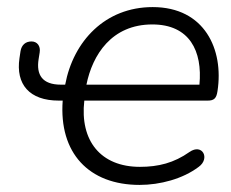

<svg xmlns="http://www.w3.org/2000/svg" viewBox="-20 -514 653 542"><path d="M374 8C432 8 496 -9 541 -43C574 -67 551 -110 515 -85C471 -54 427 -43 375 -43C264 -43 205 -117 218 -230H566C584 -230 591 -236 594 -257C612 -374 558 -494 411 -494C277 -494 187 -398 164 -275H152C99 -275 82 -303 89 -347L92 -366C95 -384 85 -397 69 -397C52 -397 41 -387 38 -370L35 -350C24 -276 63 -230 146 -230H157C146 -82 231 8 374 8ZM224 -275C241 -359 295 -445 410 -445C515 -445 552 -370 543 -275Z"/></svg>

Font: SN Pro Light
Style: Italic
Weight: 300
Italic angle: -8.99998°
Designer: Tobias Whetton
Foundry: Supernotes
Version: Version 1.001;Glyphs 3.2 (3249)